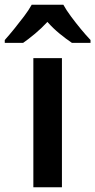

<svg xmlns="http://www.w3.org/2000/svg" viewBox="-66 -837 400 806"><path d="M194 -51H74V-593H194ZM200 -817Q212 -795 232 -768Q252 -741 273.5 -715Q295 -689 314 -669V-657H236Q212 -673 184.5 -695.5Q157 -718 133 -745Q108 -718 81 -695.5Q54 -673 31 -657H-46V-669Q-28 -689 -6.5 -715.5Q15 -742 35 -768.5Q55 -795 67 -817Z"/></svg>

Font: Noto Sans Tamil UI SemiCondensed SemiBold
Style: Regular
Weight: 600
Width: 4
Designer: Jelle Bosma - Monotype Design Team
Foundry: Monotype Imaging Inc.
Version: Version 2.004; ttfautohint (v1.8.4.7-5d5b)